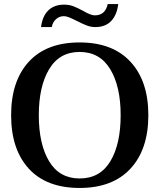

<svg xmlns="http://www.w3.org/2000/svg" viewBox="-20 -920 789 950"><path d="M297 -897Q322 -897 342 -889.5Q362 -882 392 -866Q429 -844 449 -844Q501 -844 513 -900H565Q559 -847 530.5 -816.5Q502 -786 451 -786Q430 -786 409 -794Q388 -802 359 -817Q335 -829 321 -834.5Q307 -840 296 -840Q274 -840 257.5 -825.5Q241 -811 236 -786H183Q190 -841 219.5 -869Q249 -897 297 -897ZM35 -350Q35 -519 122.5 -614.5Q210 -710 374 -710Q537 -710 625.5 -614.5Q714 -519 714 -350Q714 -181 625.5 -85.5Q537 10 374 10Q210 10 122.5 -85.5Q35 -181 35 -350ZM577 -350Q577 -492 525.5 -577.5Q474 -663 374 -663Q274 -663 223 -577.5Q172 -492 172 -350Q172 -207 223 -122Q274 -37 374 -37Q475 -37 526 -122Q577 -207 577 -350Z"/></svg>

Font: Trirong SemiBold
Style: Regular
Weight: 600
Designer: Katatrad Team
Foundry: CadsonDemak
Version: Version 1.000